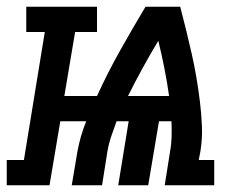

<svg xmlns="http://www.w3.org/2000/svg" viewBox="-77 -550 697 570"><path d="M-57 0V-75H-6L56 -455H1V-530H211V-455H146L114 -265H211Q242 -333 279 -399Q316 -465 355 -530H458Q467 -496 475.5 -461Q484 -426 492 -391Q500 -356 506 -320.5Q512 -285 516.5 -248.5Q521 -212 522.5 -175Q524 -138 518 -101L513 -75H559V0H412L428 -101Q432 -123 432.5 -145.5Q433 -168 432 -190H395L363 0H274L305 -190H269Q261 -168 253.5 -146Q246 -124 242 -101L226 0H136L153 -101Q157 -123 163.5 -145.5Q170 -168 179 -190H102L70 0ZM303 -265H425Q419 -307 411 -347.5Q403 -388 393 -429Q369 -389 346.5 -348Q324 -307 303 -265Z"/></svg>

Font: Iosevka Curly Slab ExObl
Style: Bold
Weight: 700
Width: 7
Italic angle: -9°
Monospace: yes
Designer: Belleve Invis
Foundry: Belleve Invis
Version: Version 11.0.0; ttfautohint (v1.8.3)